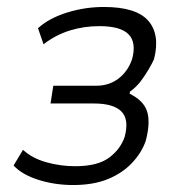

<svg xmlns="http://www.w3.org/2000/svg" viewBox="-20 -523 518 551"><path d="M190 8Q137 8 90 -7Q43 -22 19 -48L46 -93Q72 -69 112.5 -57.5Q153 -46 196 -46Q260 -46 293 -70.5Q326 -95 338 -131Q351 -181 328 -203.5Q305 -226 250 -226H125L133 -277H257Q293 -277 320 -297.5Q347 -318 359 -353Q372 -401 349 -424.5Q326 -448 265 -448Q221 -448 180.5 -435.5Q140 -423 105 -396L89 -442Q121 -471 172.5 -487Q224 -503 278 -503Q371 -503 405.5 -463.5Q440 -424 422 -353Q416 -340 406 -323Q396 -306 383.5 -289.5Q371 -273 353 -260L352 -254Q393 -234 402.5 -202Q412 -170 398 -118Q386 -84 358.5 -55Q331 -26 289.5 -9Q248 8 190 8Z"/></svg>

Font: Nunito Sans 7pt Condensed Light
Style: Italic
Weight: 300
Width: 3
Italic angle: -9°
Designer: Vernon Adams
Foundry: Vernon Adams
Version: Version 3.101;gftools[0.9.27]